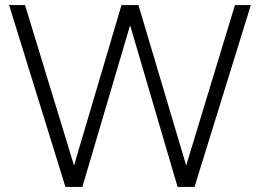

<svg xmlns="http://www.w3.org/2000/svg" viewBox="-20 -740 1029 760"><path d="M683 0H750L973 -720H910L717 -85L528 -720H461L273 -85L79 -720H16L239 0H306L495 -640Z"/></svg>

Font: Aspekta 250
Style: Regular
Weight: 250
Designer: Ivo Dolenc
Version: Version 2.000